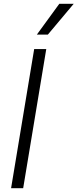

<svg xmlns="http://www.w3.org/2000/svg" viewBox="-20 -984 405 1004"><path d="M221.9 -727.3 101.2 0H38L158.7 -727.3ZM172.6 -802.9 290.1 -964.1H365.4L230.1 -802.9Z"/></svg>

Font: Inter P Light
Style: Italic
Weight: 300
Italic angle: 9.39999°
Designer: Rasmus Andersson
Foundry: rsms
Version: Version 3.018;git-588b23468